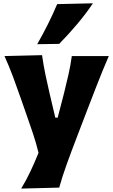

<svg xmlns="http://www.w3.org/2000/svg" viewBox="-20 -902 675 1146"><path d="M106.4 223.6Q138.2 171.4 163.3 117.4Q188.5 63.5 210 10.3Q196.3 -46.4 177.2 -103.8Q158.2 -161.1 138.7 -215.8L103 -317.9Q82 -378.9 58.1 -442.9Q34.2 -506.8 6.8 -567.4L231 -572.8Q239.3 -514.2 250.7 -458.7Q262.2 -403.3 275.9 -344.7L310.1 -199.7H324.2L361.8 -344.2Q376 -400.9 388.4 -455.8Q400.9 -510.7 408.7 -567.4H629.4Q609.4 -521.5 592 -478.8Q574.7 -436 554.7 -385Q534.7 -334 507.3 -262.7L446.3 -103.5Q404.8 4.4 377.4 80.6Q350.1 156.7 333.5 217.8ZM202.1 -638.2Q236.3 -698.2 266.1 -757.8Q295.9 -817.4 321.3 -877.4L534.7 -882.3Q492.7 -819.8 441.4 -759Q390.1 -698.2 333.5 -640.1Z"/></svg>

Font: Pinar ExtraBold
Style: Regular
Weight: 800
Designer: Amin Abedi
Version: Version 3.000